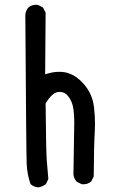

<svg xmlns="http://www.w3.org/2000/svg" viewBox="-20 -788 540 822"><path d="M294.4 -42Q297.9 -231.9 297.9 -261.2Q297.9 -305.2 292.5 -331.1Q287.1 -357.9 270 -378.4Q256.3 -394.5 235.8 -394.5Q232.4 -394.5 228.5 -394Q202.6 -390.6 175.3 -345.2Q177.2 -141.6 180.2 -101.8Q183.1 -62 187 -21.5L176.3 0.5Q160.2 12.2 142.6 14.2Q124.5 12.2 111.8 1L110.8 0.5Q96.2 -41 94.2 -86.9Q92.3 -131.8 88.4 -724.6V-725.1Q90.3 -742.7 101.6 -755.9Q115.2 -767.6 134.8 -767.6Q137.7 -767.6 142.1 -767.1L164.1 -755.9L175.3 -733.9L173.3 -469.7Q204.1 -480.5 233.4 -480.5Q244.6 -480.5 256.3 -478.8Q268.1 -477.1 280.8 -471.7Q310.1 -460 336.9 -430.2Q375 -388.2 382.3 -330.6Q386.7 -293.5 386.7 -257.8Q386.7 -240.2 385.7 -222.7Q382.3 -171.9 381.3 -34.2V-32.7L370.6 -11.2L369.6 -10.7Q356.4 1 336.9 1Q334 1 329.6 0.5L308.1 -10.3Q296.4 -23.9 294.4 -41.5Z"/></svg>

Font: Bakudai
Style: Medium
Weight: 500
Version: Version 1.48